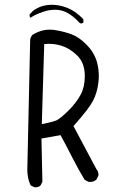

<svg xmlns="http://www.w3.org/2000/svg" viewBox="-20 -804 540 814"><path d="M323.7 -704.6Q329.6 -704.6 334 -709.5L333 -723.1Q299.3 -758.3 259.3 -772.9Q230 -783.7 199.7 -783.7Q153.3 -783.7 119.1 -757.3L105.5 -742.7Q105.5 -740.7 105.5 -739.3Q105.5 -733.4 107.9 -728.5Q144 -750.5 181.6 -759.3Q197.8 -762.7 212.9 -762.7Q236.3 -762.7 256.8 -753.9Q288.6 -739.3 316.9 -707.5L320.8 -705.1Q322.3 -704.6 323.7 -704.6ZM187 -618.2Q217.3 -618.2 244.1 -608.9Q276.9 -598.1 306.6 -569.3Q337.4 -540 339.4 -488.8Q339.4 -483.9 339.4 -479.5Q339.4 -435.1 321.8 -402.3Q302.7 -367.2 270 -335Q237.3 -302.7 220.7 -294.4Q210.9 -289.1 168 -279.8L157.2 -277.8L167.5 -617.2Q181.2 -618.2 187 -618.2ZM128.9 -9.8Q142.6 -9.8 151.4 -17.1L159.7 -33.2L155.8 -216.8L236.8 -231Q265.1 -178.7 288.8 -131.8Q312.5 -85 338.9 -41.5L355 -33.2Q358.9 -32.7 362.3 -32.7Q377.4 -32.7 388.7 -42.5L397 -59.1Q397.5 -61 397.5 -62.5Q397.5 -77.1 388.7 -86.9L291.5 -269.5L295.4 -273.9Q357.4 -343.8 374.5 -377Q391.6 -409.7 397 -453.1Q398.9 -467.8 398.9 -481.9Q398.9 -510.7 391.6 -539.1Q379.9 -581.5 346.2 -615.2Q314 -647.5 283 -658.7Q252 -669.9 220.2 -675.3Q189.5 -681.2 164.1 -675.5Q138.7 -669.9 117.2 -655.8Q109.4 -646.5 107.9 -634.3L96.2 -102.1Q95.7 -93.8 95.7 -85.9Q95.7 -47.9 109.9 -18.1L125.5 -10.3Q127.4 -9.8 128.9 -9.8Z"/></svg>

Font: NaikaiFont
Style: Light
Weight: 300
Version: Version 1.89